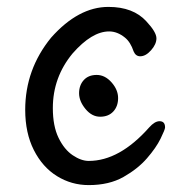

<svg xmlns="http://www.w3.org/2000/svg" viewBox="-20 -512 540 556"><path d="M237 24Q187 24 145 -2Q103 -28 78 -77.5Q53 -127 53 -194Q53 -311 128 -403Q207 -492 294 -492Q366 -492 404 -450Q433 -419 433 -401Q433 -384 417.5 -366.5Q402 -349 386 -349Q373 -349 367 -363Q358 -390 342 -403Q320 -421 296 -421Q246 -421 190 -357Q133 -288 133 -199Q133 -147 149.5 -113Q166 -79 190.5 -62.5Q215 -46 237 -46Q326 -46 412 -143Q428 -161 442 -161Q458 -161 458 -143Q458 -137 445 -110.5Q432 -84 405.5 -53.5Q379 -23 337.5 0.5Q296 24 237 24ZM270 -174Q246 -174 227.5 -196.5Q209 -219 209 -242Q209 -265 222.5 -280Q236 -295 260 -295Q284 -295 303 -273.5Q322 -252 322 -228Q322 -204 308 -189Q294 -174 270 -174Z"/></svg>

Font: LXGW WenKai Mono TC
Style: Bold
Weight: 700
Designer: LXGW / Fontworks Inc.
Foundry: LXGW / Fontworks Inc.
Version: Version 1.330